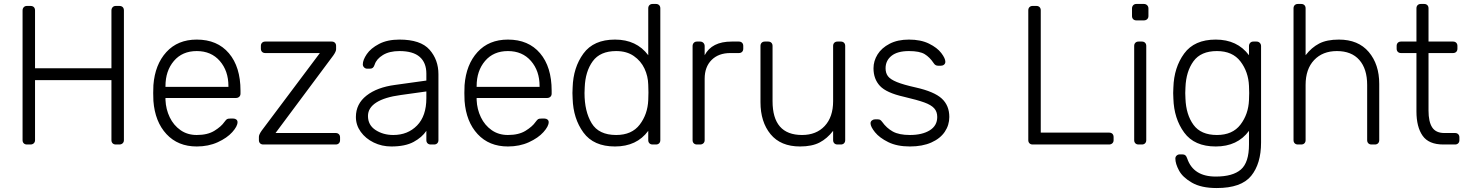

<svg xmlns="http://www.w3.org/2000/svg" viewBox="-20 -730 7415 970"><path d="M606 -677V-22Q606 -12 599.5 -6Q593 0 583 0H565Q555 0 549 -6Q543 -12 543 -22V-325H157V-22Q157 -12 150.5 -6Q144 0 134 0H116Q106 0 100 -6Q94 -12 94 -22V-677Q94 -687 100 -693.5Q106 -700 116 -700H134Q145 -700 151 -694Q157 -688 157 -677V-385H543V-677Q543 -687 549 -693.5Q555 -700 565 -700H583Q594 -700 600 -694Q606 -688 606 -677Z M1195 -272V-257Q1195 -247 1188.5 -241Q1182 -235 1172 -235H816V-225Q818 -178 837.5 -137.5Q857 -97 892 -72.5Q927 -48 974 -48Q1029 -48 1063.5 -69.5Q1098 -91 1113 -113Q1122 -125 1126.5 -128Q1131 -131 1143 -131H1159Q1168 -131 1174 -126Q1180 -121 1180 -113Q1180 -92 1153.5 -62.5Q1127 -33 1080 -11.5Q1033 10 974 10Q879 10 821 -52.5Q763 -115 755 -220L754 -260L755 -300Q763 -404 820.5 -467Q878 -530 974 -530Q1078 -530 1136.5 -461Q1195 -392 1195 -272ZM1134 -291V-295Q1134 -372 1090.5 -422Q1047 -472 974 -472Q901 -472 858.5 -422Q816 -372 816 -295V-291Z M1698 -36V-22Q1698 -12 1692 -6Q1686 0 1676 0H1310Q1300 0 1294 -6Q1288 -12 1288 -22V-39Q1288 -50 1302 -70L1596 -462H1320Q1310 -462 1304 -468Q1298 -474 1298 -484V-498Q1298 -508 1304 -514Q1310 -520 1320 -520H1656Q1666 -520 1672 -514Q1678 -508 1678 -498V-481Q1678 -470 1664 -450L1372 -58H1676Q1686 -58 1692 -52Q1698 -46 1698 -36Z M2134 -69Q2112 -36 2069.5 -13Q2027 10 1957 10Q1909 10 1868 -10Q1827 -30 1802.5 -64Q1778 -98 1778 -139Q1778 -205 1831.5 -247Q1885 -289 1976 -301L2134 -323V-358Q2134 -413 2100.5 -442.5Q2067 -472 1998 -472Q1947 -472 1914.5 -452Q1882 -432 1873 -404Q1869 -392 1863.5 -387.5Q1858 -383 1849 -383H1835Q1826 -383 1819.5 -389.5Q1813 -396 1813 -405Q1813 -427 1833 -456.5Q1853 -486 1895 -508Q1937 -530 1998 -530Q2105 -530 2150 -479Q2195 -428 2195 -355V-22Q2195 -12 2189 -6Q2183 0 2173 0H2156Q2146 0 2140 -6Q2134 -12 2134 -22ZM2134 -268 2005 -250Q1923 -239 1881 -212Q1839 -185 1839 -144Q1839 -98 1877.5 -73Q1916 -48 1967 -48Q2040 -48 2087 -96Q2134 -144 2134 -234Z M2767 -272V-257Q2767 -247 2760.5 -241Q2754 -235 2744 -235H2388V-225Q2390 -178 2409.5 -137.5Q2429 -97 2464 -72.5Q2499 -48 2546 -48Q2601 -48 2635.5 -69.5Q2670 -91 2685 -113Q2694 -125 2698.5 -128Q2703 -131 2715 -131H2731Q2740 -131 2746 -126Q2752 -121 2752 -113Q2752 -92 2725.5 -62.5Q2699 -33 2652 -11.5Q2605 10 2546 10Q2451 10 2393 -52.5Q2335 -115 2327 -220L2326 -260L2327 -300Q2335 -404 2392.5 -467Q2450 -530 2546 -530Q2650 -530 2708.5 -461Q2767 -392 2767 -272ZM2706 -291V-295Q2706 -372 2662.5 -422Q2619 -472 2546 -472Q2473 -472 2430.5 -422Q2388 -372 2388 -295V-291Z M3255 -688Q3255 -698 3261 -704Q3267 -710 3277 -710H3294Q3304 -710 3310 -704Q3316 -698 3316 -688V-22Q3316 -12 3310 -6Q3304 0 3294 0H3277Q3267 0 3261 -6Q3255 -12 3255 -22V-69Q3197 10 3087 10Q2979 10 2927.5 -60.5Q2876 -131 2873 -232L2872 -260L2873 -288Q2876 -389 2927.5 -459.5Q2979 -530 3087 -530Q3196 -530 3255 -451ZM3093 -472Q3012 -472 2974.5 -420.5Q2937 -369 2934 -288L2933 -260Q2933 -167 2969 -107.5Q3005 -48 3093 -48Q3172 -48 3212 -100.5Q3252 -153 3255 -224Q3256 -234 3256 -263Q3256 -292 3255 -302Q3254 -345 3236 -383.5Q3218 -422 3182 -447Q3146 -472 3093 -472Z M3713 -520Q3723 -520 3729 -514Q3735 -508 3735 -498V-484Q3735 -474 3729 -468Q3723 -462 3713 -462H3670Q3610 -462 3575 -427Q3540 -392 3540 -332V-22Q3540 -12 3533.5 -6Q3527 0 3517 0H3501Q3491 0 3485 -6Q3479 -12 3479 -22V-497Q3479 -507 3485 -513.5Q3491 -520 3501 -520H3517Q3527 -520 3533.5 -513.5Q3540 -507 3540 -497V-451Q3576 -520 3676 -520Z M3844 -520H3861Q3871 -520 3877 -514Q3883 -508 3883 -498V-219Q3883 -48 4032 -48Q4104 -48 4146.5 -93.5Q4189 -139 4189 -219V-498Q4189 -508 4195 -514Q4201 -520 4211 -520H4228Q4238 -520 4244 -514Q4250 -508 4250 -498V-22Q4250 -12 4244 -6Q4238 0 4228 0H4211Q4201 0 4195 -6Q4189 -12 4189 -22V-69Q4159 -30 4120.5 -10Q4082 10 4022 10Q3924 10 3873 -52Q3822 -114 3822 -214V-498Q3822 -508 3828 -514Q3834 -520 3844 -520Z M4393 -385Q4393 -422 4413.5 -455Q4434 -488 4474.5 -509Q4515 -530 4572 -530Q4632 -530 4673.5 -509.5Q4715 -489 4735.5 -462Q4756 -435 4756 -418Q4756 -409 4749.5 -403.5Q4743 -398 4734 -398H4719Q4705 -398 4697 -411Q4677 -441 4651.5 -456.5Q4626 -472 4572 -472Q4514 -472 4484 -448Q4454 -424 4454 -385Q4454 -361 4466 -345Q4478 -329 4511 -315.5Q4544 -302 4607 -288Q4700 -267 4738 -232Q4776 -197 4776 -139Q4776 -98 4753 -64Q4730 -30 4685 -10Q4640 10 4577 10Q4512 10 4467.5 -12Q4423 -34 4400.5 -62Q4378 -90 4378 -107Q4378 -116 4385 -121.5Q4392 -127 4400 -127H4415Q4422 -127 4426.5 -124.5Q4431 -122 4437 -114Q4459 -83 4490.5 -65.5Q4522 -48 4577 -48Q4639 -48 4677 -71.5Q4715 -95 4715 -139Q4715 -166 4699.5 -183Q4684 -200 4649.5 -212.5Q4615 -225 4547 -241Q4458 -261 4425.5 -296Q4393 -331 4393 -385Z M5583 -60Q5594 -60 5600 -54Q5606 -48 5606 -37V-22Q5606 -12 5599.5 -6Q5593 0 5583 0H5197Q5187 0 5181 -6Q5175 -12 5175 -22V-678Q5175 -688 5181 -694Q5187 -700 5197 -700H5216Q5226 -700 5232 -694Q5238 -688 5238 -678V-60Z M5759 -627H5721Q5711 -627 5705 -633Q5699 -639 5699 -649V-687Q5699 -697 5705 -703.5Q5711 -710 5721 -710H5759Q5769 -710 5775.5 -703.5Q5782 -697 5782 -687V-649Q5782 -639 5775.5 -633Q5769 -627 5759 -627ZM5749 0H5732Q5722 0 5716 -6Q5710 -12 5710 -22V-498Q5710 -508 5716 -514Q5722 -520 5732 -520H5749Q5759 -520 5765 -514Q5771 -508 5771 -498V-22Q5771 -12 5765 -6Q5759 0 5749 0Z M6290 -451V-497Q6290 -507 6296 -513.5Q6302 -520 6312 -520H6328Q6338 -520 6344.5 -513.5Q6351 -507 6351 -497V-10Q6351 97 6301 158.5Q6251 220 6127 220Q6049 220 6002 193Q5955 166 5936.5 131.5Q5918 97 5918 71Q5918 62 5924.5 56Q5931 50 5940 50H5954Q5963 50 5968.5 54.5Q5974 59 5978 71Q6009 162 6122 162Q6208 162 6249 126.5Q6290 91 6290 0V-69Q6232 10 6122 10Q6014 10 5962.5 -60.5Q5911 -131 5908 -232L5907 -260L5908 -288Q5911 -389 5962.5 -459.5Q6014 -530 6122 -530Q6231 -530 6290 -451ZM5969 -288 5968 -260 5969 -232Q5972 -151 6009.5 -99.5Q6047 -48 6128 -48Q6207 -48 6247 -100.5Q6287 -153 6290 -224Q6291 -234 6291 -260Q6291 -286 6290 -296Q6287 -367 6247 -419.5Q6207 -472 6128 -472Q6047 -472 6009.5 -420.5Q5972 -369 5969 -288Z M6744 -530Q6842 -530 6895 -467.5Q6948 -405 6948 -306V-22Q6948 -12 6942 -6Q6936 0 6926 0H6909Q6899 0 6893 -6Q6887 -12 6887 -22V-301Q6887 -382 6847.5 -427Q6808 -472 6734 -472Q6662 -472 6619 -426.5Q6576 -381 6576 -301V-22Q6576 -12 6570 -6Q6564 0 6554 0H6537Q6527 0 6521 -6Q6515 -12 6515 -22V-688Q6515 -698 6521 -704Q6527 -710 6537 -710H6554Q6564 -710 6570 -704Q6576 -698 6576 -688V-451Q6606 -490 6644.5 -510Q6683 -530 6744 -530Z M7277 -58H7331Q7341 -58 7347 -52Q7353 -46 7353 -36V-22Q7353 -12 7347 -6Q7341 0 7331 0H7272Q7198 0 7167 -44.5Q7136 -89 7136 -167V-462H7058Q7048 -462 7042 -468Q7036 -474 7036 -484V-498Q7036 -508 7042 -514Q7048 -520 7058 -520H7136V-688Q7136 -698 7142 -704Q7148 -710 7158 -710H7175Q7185 -710 7191 -704Q7197 -698 7197 -688V-520H7321Q7331 -520 7337 -514Q7343 -508 7343 -498V-484Q7343 -474 7337 -468Q7331 -462 7321 -462H7197V-171Q7197 -115 7215.5 -86.5Q7234 -58 7277 -58Z"/></svg>

Font: Hezaedrus Light
Style: Regular
Weight: 300
Designer: Hubert & Fischer
Foundry: Hubert & Fischer
Version: Version 1.10;September 3, 2019;FontCreator 11.5.0.2425 64-bi